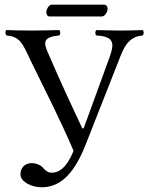

<svg xmlns="http://www.w3.org/2000/svg" viewBox="-20 -775 634 817"><path d="M107.5 -523C169.4 -396.1 236.9 -265 293 -133C262 -58 230 -40 198 -40C184 -40 169 -53 162 -62C152 -74 130 -81 116 -81C86 -81 67 -61 67 -33C67 -1 115 22 157 22C247 22 302 -52 345 -161L486.7 -521C505 -569 524.7 -619.3 587 -624C593 -630 593 -641 587 -647C557 -646 518 -645 495 -645C472 -645 427 -646 390 -647C384 -641 384 -630 390 -624C472.3 -620.3 465 -584 445 -528L336 -229H330C283.1 -328.6 236.4 -428.9 191.4 -534C165 -591 156 -617 232 -624C238 -630 238 -641 232 -647C195 -646 138.7 -645 111 -645C83.7 -645 34 -646 7 -647C1 -641 2 -630 8 -624C63 -619 75 -594 107.5 -523ZM414 -705C427 -705 438 -726 438 -738C438 -744 434 -755 424 -755H199C188 -755 177 -735 177 -723C177 -716 181 -705 190 -705Z"/></svg>

Font: Libertinus Serif Display
Style: Regular
Weight: 400
Designer: Philipp H. Poll
Foundry: Khaled Hosny
Version: Version 6.1